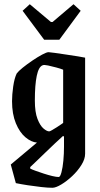

<svg xmlns="http://www.w3.org/2000/svg" viewBox="-20 -707 475 909"><path d="M228 182Q207 182 175.5 178.5Q144 175 111.5 170Q79 165 55 160L31 72L155 -32Q128 -34 100.5 -57Q73 -80 55 -123.5Q37 -167 37 -228Q37 -259 42.5 -297.5Q48 -336 59 -359Q67 -370 87.5 -386.5Q108 -403 133 -420Q158 -437 179.5 -448.5Q201 -460 210 -460Q216 -460 240 -456.5Q264 -453 294.5 -448.5Q325 -444 350 -440Q375 -436 383 -434V21Q383 46 365.5 74Q348 102 322 126.5Q296 151 270 166.5Q244 182 228 182ZM213 -85Q216 -85 226.5 -91Q237 -97 249.5 -105Q262 -113 270.5 -119Q279 -125 279 -125V-377Q267 -382 246.5 -387.5Q226 -393 207.5 -397Q189 -401 182 -398Q163 -391 154 -348Q145 -305 145 -231Q145 -176 157.5 -144Q170 -112 186 -98.5Q202 -85 213 -85ZM258 131Q265 131 271 108.5Q277 86 280 53Q283 20 283 -12V-61L278 -63Q262 -49 240 -28Q218 -7 195 15Q172 37 153 55.5Q134 74 123 84V91Q130 95 148 101.5Q166 108 187.5 115Q209 122 228 126.5Q247 131 258 131ZM189 -519 87 -656 121 -687 221 -603H229L328 -687L362 -656L261 -519Z"/></svg>

Font: Grenze Gotisch Medium
Style: Regular
Weight: 500
Designer: Renata Polastri
Foundry: Omnibus-Type
Version: Version 1.001